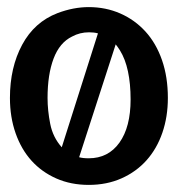

<svg xmlns="http://www.w3.org/2000/svg" viewBox="-20 -514 540 541"><path d="M230 7Q180 7 139 -11Q98 -29 69 -61Q40 -93 24 -138.5Q8 -184 8 -238Q8 -324 42.5 -388Q77 -452 142 -477Q187 -494 230 -494Q278 -494 319 -476Q360 -458 390 -425Q420 -392 436.5 -344.5Q453 -297 453 -238Q453 -185 437.5 -140Q422 -95 393 -62.5Q364 -30 322.5 -11.5Q281 7 230 7ZM318 -372Q315 -377 312 -381Q309 -385 306 -389L203 -71Q213 -68 230 -68Q285 -68 316.5 -112Q348 -156 348 -234Q348 -278 340.5 -313Q333 -348 318 -372ZM231 -423Q205 -423 183 -411Q148 -394 131 -349Q114 -304 114 -238Q114 -203 121.5 -165Q129 -127 154 -99L256 -420Q245 -423 231 -423Z"/></svg>

Font: Jura
Style: Bold
Weight: 700
Designer: Ed Merritt
Foundry: Ten by Twenty
Version: Version 1.007